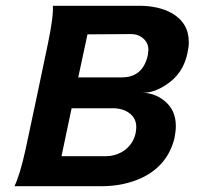

<svg xmlns="http://www.w3.org/2000/svg" viewBox="-20 -645 692 665"><path d="M629 -460Q614 -389 555 -351Q511 -322 472 -324Q515 -323 548 -297Q589 -265 589 -209Q589 -190 584 -165Q560 -72 473 -30Q410 0 331 0H30Q49 -39 68 -125Q70 -132 107 -308L146 -494Q166 -590 163 -625H462Q528 -625 574 -600Q634 -566 634 -499Q634 -482 629 -460ZM492 -454Q494 -468 494 -472Q494 -496 476.5 -511.5Q459 -527 434 -527L283 -526L251 -377H402Q475 -377 492 -454ZM450 -185Q452 -199 452 -205Q452 -242 417 -260Q397 -270 374 -270H228L193 -104H348Q376 -104 403 -119Q441 -142 450 -185Z"/></svg>

Font: GFS Neohellenic Rg
Style: Bold Italic
Weight: 700
Italic angle: -12°
Designer: Designed by Takis Katsoulidis and George D. Matthiopoulos.
Foundry: Designed by Takis Katsoulidis and George D. Matthiopoulos.
Version: Version 1.0